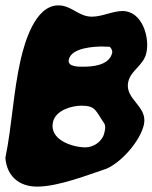

<svg xmlns="http://www.w3.org/2000/svg" viewBox="-22 -634 567 714"><path d="M234 -413C244 -457 329 -461 359 -461C363 -461 382 -460 386 -460C392 -455 397 -445 395 -437C384 -390 320 -386 289 -386C273 -386 227 -384 234 -413ZM175 -180C185 -225 246 -241 281 -241C335 -241 333 -222 367 -173C371 -161 369 -153 366 -140C359 -108 326 -86 296 -86C246 -86 160 -115 175 -180ZM-2 -47C3 19 47 60 116 60C195 60 306 16 375 -7C433 -33 500 -112 513 -170C529 -240 440 -264 455 -330C465 -373 511 -390 522 -436C536 -496 506 -593 434 -593C397 -593 358 -572 320 -572C269 -572 245 -614 195 -614C107 -614 69 -472 55 -413C27 -290 23 -169 -2 -47Z"/></svg>

Font: Charger
Style: OversprayIt
Weight: 400
Designer: Jasper
Foundry: Cannot Into Space Fonts
Version: Version 0.980